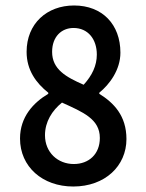

<svg xmlns="http://www.w3.org/2000/svg" viewBox="-20 -668 533 700"><path d="M144 -175C144 -224 170 -265 206 -294C283 -259 344 -234 344 -165C344 -106 304 -70 249 -70C191 -70 144 -112 144 -175ZM285 -359C221 -387 170 -415 170 -479C170 -534 204 -566 248 -566C301 -566 333 -525 333 -469C333 -429 316 -393 285 -359ZM53 -163C53 -60 135 12 247 12C363 12 441 -63 441 -161C441 -246 395 -293 342 -326V-330C379 -360 419 -413 419 -476C419 -579 353 -648 250 -648C151 -648 77 -582 77 -479C77 -412 112 -365 156 -330V-326C102 -294 53 -242 53 -163Z"/></svg>

Font: Falling Sky
Style: Condensed
Weight: 400
Designer: Paul D. Hunt
Foundry: Adobe Systems Incorporated
Version: Version 1.02